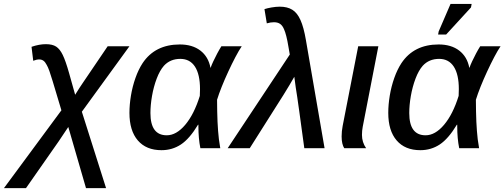

<svg xmlns="http://www.w3.org/2000/svg" viewBox="-98 -768 2614 995"><path d="M255.9 -109.9 234.9 -78.6 206.5 -36.1 36.6 207H-77.6L220.2 -196.3L174.8 -347.7Q165.5 -378.9 158 -399.9Q150.4 -420.9 144 -431.6Q136.2 -446.8 127 -453.4Q117.7 -460 105 -460Q91.8 -460 74.2 -453.1L65.4 -525.4Q105.5 -539.1 139.6 -539.1Q173.8 -539.1 193.1 -526.4Q212.4 -513.7 227.1 -483.4Q242.2 -452.6 260.3 -388.2L291.5 -276.9Q303.2 -296.4 313.5 -312Q323.7 -327.6 331.5 -338.9L460 -528.3H572.8L326.2 -189L451.7 207H347.7Z M834 -537.6Q898.9 -537.6 940.4 -505.9Q981.9 -474.1 992.7 -417H993.7Q998 -430.2 1007.3 -450Q1016.6 -469.7 1027.8 -491Q1039.1 -512.2 1049.3 -528.3H1154.8Q1140.1 -506.8 1121.8 -471.9Q1103.5 -437 1085 -397Q1066.4 -356.9 1051 -318.4Q1035.6 -279.8 1026.9 -251Q1026.9 -219.7 1027.6 -191.2Q1028.3 -162.6 1029.3 -137.2Q1030.8 -111.8 1032.2 -89.8Q1033.7 -67.9 1036.4 -46.4Q1039.1 -24.9 1043.5 0H940.4Q930.2 -49.8 930.2 -113.8V-121.6H928.2Q884.3 -48.8 839.6 -19.3Q794.9 10.3 738.8 10.3Q659.7 10.3 616.2 -40.3Q572.8 -90.8 572.8 -183.1Q572.8 -225.6 580.6 -272.7Q588.4 -319.8 604 -364Q619.6 -408.2 641.1 -440.9Q705.6 -537.6 834 -537.6ZM836.4 -462.9Q784.2 -462.9 751.5 -427.2Q730 -402.8 714.1 -360.8Q698.2 -318.8 689.9 -271.2Q681.6 -223.6 681.6 -182.1Q681.6 -66.9 766.1 -66.9Q815.9 -66.9 861.8 -121.1Q907.7 -175.3 937.5 -271L938.5 -306.2Q938.5 -382.3 912.4 -422.6Q886.2 -462.9 836.4 -462.9Z M1427.2 -370.1Q1416.5 -351.1 1401.1 -325.4Q1385.7 -299.8 1370.6 -275.4Q1355.5 -251 1345.2 -235.4L1196.3 0H1082L1403.8 -485.4L1397 -524.4Q1391.6 -557.6 1385.7 -580.6Q1379.9 -603.5 1374 -616.2Q1366.2 -635.3 1353.8 -644Q1341.3 -652.8 1321.8 -652.8Q1304.7 -652.8 1284.7 -647L1272.5 -720.7Q1287.1 -725.6 1309.8 -729.5Q1332.5 -733.4 1352.1 -733.4Q1391.1 -733.4 1416.7 -717.5Q1442.4 -701.7 1459.2 -664.1Q1476.1 -626.5 1487.3 -560.5L1584 0H1479Q1472.2 -49.3 1465.6 -97.9Q1459 -146.5 1453.1 -189.5Q1447.3 -232.4 1442.4 -264.9Q1437.5 -297.4 1434.6 -314.9Q1432.6 -330.6 1430.7 -344.2Q1428.7 -357.9 1427.2 -370.1Z M1777.8 -68.8Q1777.8 -30.8 1799.3 0H1686Q1679.7 -9.3 1676 -24.9Q1672.4 -40.5 1672.4 -61Q1672.4 -87.4 1677.7 -115.2L1758.3 -528.3H1862.8L1781.7 -110.8Q1777.8 -90.8 1777.8 -68.8Z M2175.3 -537.6Q2240.2 -537.6 2281.7 -505.9Q2323.2 -474.1 2334 -417H2335Q2339.4 -430.2 2348.6 -450Q2357.9 -469.7 2369.1 -491Q2380.4 -512.2 2390.6 -528.3H2496.1Q2481.4 -506.8 2463.1 -471.9Q2444.8 -437 2426.3 -397Q2407.7 -356.9 2392.3 -318.4Q2377 -279.8 2368.2 -251Q2368.2 -219.7 2368.9 -191.2Q2369.6 -162.6 2370.6 -137.2Q2372.1 -111.8 2373.5 -89.8Q2375 -67.9 2377.7 -46.4Q2380.4 -24.9 2384.8 0H2281.7Q2271.5 -49.8 2271.5 -113.8V-121.6H2269.5Q2225.6 -48.8 2180.9 -19.3Q2136.2 10.3 2080.1 10.3Q2001 10.3 1957.5 -40.3Q1914.1 -90.8 1914.1 -183.1Q1914.1 -225.6 1921.9 -272.7Q1929.7 -319.8 1945.3 -364Q1960.9 -408.2 1982.4 -440.9Q2046.9 -537.6 2175.3 -537.6ZM2177.7 -462.9Q2125.5 -462.9 2092.8 -427.2Q2071.3 -402.8 2055.4 -360.8Q2039.6 -318.8 2031.2 -271.2Q2022.9 -223.6 2022.9 -182.1Q2022.9 -66.9 2107.4 -66.9Q2157.2 -66.9 2203.1 -121.1Q2249 -175.3 2278.8 -271L2279.8 -306.2Q2279.8 -382.3 2253.7 -422.6Q2227.5 -462.9 2177.7 -462.9ZM2342.8 -729.5 2213.9 -588.9H2172.4L2175.3 -605L2236.8 -747.6H2346.2Z"/></svg>

Font: Arimo Medium
Style: Italic
Weight: 500
Italic angle: -12°
Designer: Steve Matteson
Foundry: Monotype Imaging Inc.
Version: Version 1.33